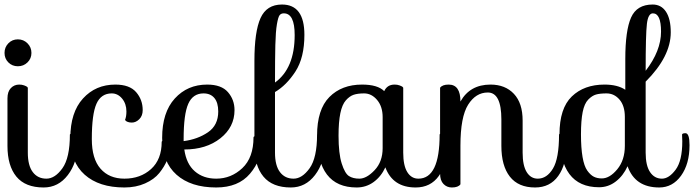

<svg xmlns="http://www.w3.org/2000/svg" viewBox="-30 -826 3069 849"><path d="M7 -550Q-10 -567 -10 -592Q-10 -617 7 -634.5Q24 -652 49 -652Q74 -652 91.5 -634.5Q109 -617 109 -592Q109 -567 91.5 -550Q74 -533 49 -533Q24 -533 7 -550ZM279 -231Q281 -237 294 -237Q312 -237 312 -184Q312 -107 270 -52Q228 3 163 3Q82 3 42.5 -45Q3 -93 3 -181V-391Q3 -421 18 -436.5Q33 -452 55 -452Q67 -452 76.5 -448.5Q86 -445 90 -442L93 -438V-151Q93 -94 115 -65Q137 -36 175 -36Q213 -36 246 -82Q279 -128 279 -231Z M685 -199Q686 -205 700 -205Q721 -205 721 -173Q721 -147 709 -118Q697 -89 674.5 -61Q652 -33 611.5 -15Q571 3 520 3Q408 3 344.5 -53.5Q281 -110 281 -216Q281 -329 337 -390.5Q393 -452 480 -452Q543 -452 572 -418.5Q601 -385 601 -339Q601 -314 586 -299Q571 -284 553 -284Q542 -284 534.5 -287Q527 -290 525 -293L523 -296Q529 -311 529 -333Q529 -367 510 -390Q491 -413 464 -413Q417 -413 396.5 -367Q376 -321 376 -211Q376 -124 414.5 -80Q453 -36 520 -36Q591 -36 638 -78.5Q685 -121 685 -199Z M1091 -219Q1092 -225 1106 -225Q1127 -225 1127 -193Q1127 -119 1075.5 -58Q1024 3 926 3Q814 3 750.5 -53.5Q687 -110 687 -216Q687 -329 743 -390.5Q799 -452 886 -452Q949 -452 978 -418.5Q1007 -385 1007 -339Q1007 -264 944.5 -214.5Q882 -165 785 -165Q794 -101 831.5 -68.5Q869 -36 926 -36Q992 -36 1041.5 -82.5Q1091 -129 1091 -219ZM782 -211V-202Q844 -210 889.5 -241Q935 -272 935 -333Q935 -372 918 -392.5Q901 -413 870 -413Q823 -413 802.5 -367Q782 -321 782 -211Z M1372 -231Q1374 -237 1387 -237Q1405 -237 1405 -184Q1405 -107 1363 -52Q1321 3 1256 3Q1175 3 1135 -45Q1095 -93 1095 -181V-557Q1095 -686 1122 -746Q1149 -806 1217 -806Q1316 -806 1316 -672Q1316 -571 1276.5 -510Q1237 -449 1186 -419V-151Q1186 -94 1208 -65Q1230 -36 1268 -36Q1306 -36 1339 -82Q1372 -128 1372 -231ZM1186 -461Q1273 -524 1273 -671Q1273 -767 1225 -767Q1213 -767 1206.5 -759Q1200 -751 1194.5 -719Q1189 -687 1187.5 -627Q1186 -567 1186 -461Z M1914 -231Q1915 -237 1929 -237Q1947 -237 1947 -184Q1947 -99 1910.5 -48Q1874 3 1808 3Q1707 3 1674 -86Q1655 -45 1622 -21Q1589 3 1547 3Q1372 3 1372 -226Q1372 -342 1426.5 -397Q1481 -452 1571 -452Q1640 -452 1669 -423Q1682 -452 1715 -452Q1727 -452 1736.5 -448.5Q1746 -445 1750 -442L1753 -438V-151Q1753 -94 1771 -65Q1789 -36 1820 -36Q1914 -36 1914 -231ZM1559 -36Q1591 -36 1626.5 -73.5Q1662 -111 1662 -171V-308Q1662 -355 1637.5 -384Q1613 -413 1580 -413Q1552 -413 1534 -407Q1516 -401 1499.5 -382.5Q1483 -364 1475 -325.5Q1467 -287 1467 -226Q1467 -147 1481 -103Q1495 -59 1513 -47.5Q1531 -36 1559 -36Z M2442 -231Q2443 -237 2457 -237Q2475 -237 2475 -184Q2475 -99 2438.5 -48Q2402 3 2336 3Q2262 3 2224.5 -45Q2187 -93 2187 -181V-298Q2187 -417 2127 -417Q2074 -417 2040 -363Q2006 -309 2006 -182V-11Q1996 3 1968 3Q1946 3 1931 -12.5Q1916 -28 1916 -58V-438Q1926 -452 1954 -452Q2006 -452 2006 -377Q2048 -452 2139 -452Q2204 -452 2242.5 -411Q2281 -370 2281 -293V-151Q2281 -94 2299 -65Q2317 -36 2348 -36Q2388 -36 2415 -80.5Q2442 -125 2442 -231Z M2444 -232Q2444 -347 2498.5 -399.5Q2553 -452 2643 -452Q2701 -452 2735 -429V-565Q2735 -691 2760.5 -748.5Q2786 -806 2856 -806Q2894 -806 2915 -774Q2936 -742 2936 -683Q2936 -576 2825 -465V-151Q2825 -94 2844.5 -65Q2864 -36 2897 -36Q2928 -36 2957.5 -75.5Q2987 -115 2987 -201Q2987 -220 2986 -231Q2987 -237 3001 -237Q3019 -237 3019 -184Q3019 -101 2981.5 -49Q2944 3 2885 3Q2778 3 2745 -91Q2726 -49 2693 -23.5Q2660 2 2619 2Q2444 2 2444 -232ZM2631 -37Q2666 -37 2699.5 -77.5Q2733 -118 2733 -181V-309Q2733 -358 2709.5 -385.5Q2686 -413 2652 -413Q2623 -413 2605.5 -408Q2588 -403 2571 -385.5Q2554 -368 2546.5 -330.5Q2539 -293 2539 -232Q2539 -172 2546 -131.5Q2553 -91 2567 -71.5Q2581 -52 2596 -44.5Q2611 -37 2631 -37ZM2857 -767Q2836 -767 2830.5 -720.5Q2825 -674 2825 -513Q2893 -601 2893 -686Q2893 -767 2857 -767Z"/></svg>

Font: Sofia
Style: Regular
Weight: 400
Designer: Paula Nazal and Daniel Hernndez
Foundry: Paula Nazal, Daniel Hernndez
Version: Version 1.001